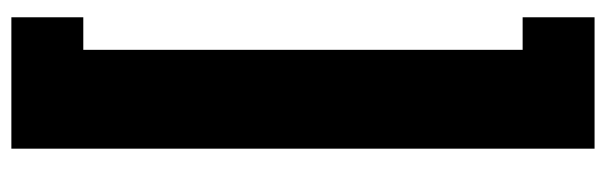

<svg xmlns="http://www.w3.org/2000/svg" viewBox="-377 -497 1045 331"><g transform="rotate(90 145.5 -331.5)"><path d="M236.3 -834V171.4H9.8V47.4H65.9V-710H9.8V-834Z"/></g></svg>

Font: Battambang Black
Style: Regular
Weight: 900
Designer: Danh Hong
Version: Version 8.002; ttfautohint (v1.8.3)